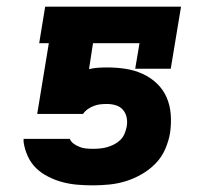

<svg xmlns="http://www.w3.org/2000/svg" viewBox="-20 -550 640 578"><path d="M260 8Q236 8 212.5 6Q189 4 167 -2Q145 -8 124.5 -18.5Q104 -29 88.5 -44Q73 -59 63.5 -80Q54 -101 51 -123V-132H190L191 -130Q195 -122 203 -116.5Q211 -111 220 -107.5Q229 -104 239 -103Q249 -102 260 -102Q270 -102 281 -103Q292 -104 302.5 -107Q313 -110 323 -115Q333 -120 341.5 -128Q350 -136 354.5 -146.5Q359 -157 361 -167Q364 -181 361.5 -195Q359 -209 350.5 -219Q342 -229 329 -233Q316 -237 302 -237Q292 -237 282.5 -236Q273 -235 263.5 -231.5Q254 -228 245 -222Q236 -216 230 -207H92L127 -420H98L116 -530H525L494 -343H387L400 -420H260L248 -342Q261 -345 274.5 -346Q288 -347 302 -347Q330 -347 357 -343Q384 -339 408.5 -328Q433 -317 452 -299Q471 -281 481.5 -257Q492 -233 494 -205.5Q496 -178 492 -150Q488 -126 477.5 -101.5Q467 -77 448.5 -58Q430 -39 406.5 -25.5Q383 -12 358.5 -4.5Q334 3 309 5.5Q284 8 260 8Z"/></svg>

Font: Iosevka Curly Slab XBdExObl
Style: Regular
Weight: 800
Width: 7
Italic angle: -9°
Monospace: yes
Designer: Belleve Invis
Foundry: Belleve Invis
Version: Version 11.1.0; ttfautohint (v1.8.3)